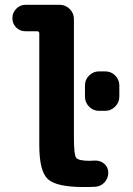

<svg xmlns="http://www.w3.org/2000/svg" viewBox="-20 -750 540 780"><path d="M408.2 -460Q431.6 -460 448.2 -442.9Q464.8 -425.8 464.8 -403.3V-357.4Q464.8 -334 447.8 -316.9Q430.7 -299.8 408.2 -299.8H381.8Q358.4 -299.8 341.8 -316.9Q325.2 -334 325.2 -357.4V-403.3Q325.2 -426.8 342.3 -443.4Q359.4 -460 381.8 -460ZM365.2 -97.7Q387.7 -98.6 403.8 -84.5Q419.9 -70.3 419.9 -48.8Q419.9 -25.4 404.3 -8.8Q388.7 7.8 366.2 8.8Q351.6 9.8 320.3 9.8Q209 9.8 174.3 -22.5Q139.6 -54.7 139.6 -160.2V-614.3Q139.6 -623 130.9 -623H84Q60.5 -623 45.4 -638.7Q30.3 -654.3 30.3 -676.3Q30.3 -698.2 45.9 -714.4Q61.5 -730.5 84 -730.5H222.7Q246.1 -730.5 263.2 -713.4Q280.3 -696.3 280.3 -672.9V-190.4Q280.3 -122.1 289.1 -109.4Q297.9 -96.7 344.7 -96.7Q347.7 -96.7 354.5 -97.2Q361.3 -97.7 365.2 -97.7Z"/></svg>

Font: Rounded Mgen+ 2m bold
Style: Bold
Weight: 700
Designer: [Source Han Sans]
Ryoko NISHIZUKA  (kana & ideographs); Paul D. Hunt (Latin, Greek & Cyrillic); Wenlong ZHANG  (bopomofo
Version: Version 1.059.20150602